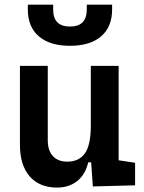

<svg xmlns="http://www.w3.org/2000/svg" viewBox="-20 -803 626 832"><path d="M227.5 9.8Q150.9 9.8 108.6 -38.8Q66.4 -87.4 66.4 -175.8V-517.6H187V-195.3Q187 -150.9 209.2 -126.7Q231.4 -102.5 271.5 -102.5Q322.3 -102.5 347.9 -138.4Q373.5 -174.3 373.5 -258.8V-517.6H494.1V-108.4L565.4 -97.7V0L382.3 4.9L375 -99.6H362.3Q350.1 -46.9 314.7 -18.6Q279.3 9.8 227.5 9.8ZM283.2 -604.5Q196.3 -604.5 148.4 -645.5Q100.6 -686.5 100.6 -761.7V-782.7H210.4V-761.7Q210.4 -688 283.2 -688Q356 -688 356 -761.7V-782.7H465.8V-761.7Q465.8 -686.5 418.2 -645.5Q370.6 -604.5 283.2 -604.5Z"/></svg>

Font: CaskaydiaCove NF SemiBold
Style: Regular
Weight: 600
Designer: Aaron Bell
Foundry: Saja Typeworks
Version: Version 2111.001; VTT 6.35;Nerd Fonts 3.2.1